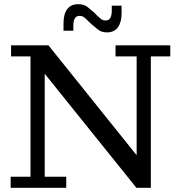

<svg xmlns="http://www.w3.org/2000/svg" viewBox="-20 -899 863 919"><path d="M284 -788Q284 -831 301.5 -855Q319 -879 355 -879Q381 -879 398 -866Q415 -853 431 -839L443 -826Q454 -816 463 -808.5Q472 -801 486 -801Q515 -801 515 -848V-872H562V-836Q562 -793 544.5 -768.5Q527 -744 492 -744Q466 -744 449 -757.5Q432 -771 416 -785L403 -797Q393 -808 383.5 -815.5Q374 -823 360 -823Q331 -823 331 -776V-752H284ZM31 0V-53H126V-629H33V-682H212L634 -156V-629H533V-682H795V-629H702V0H633L194 -546V-53H297V0Z"/></svg>

Font: Montagu Slab 16pt
Style: Regular
Weight: 400
Designer: Florian Karsten
Foundry: Florian Karsten
Version: Version 1.000; ttfautohint (v1.8.3)